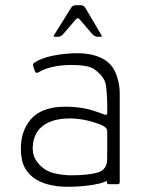

<svg xmlns="http://www.w3.org/2000/svg" viewBox="-20 -706 562 736"><path d="M356 -232Q299 -252 247 -252Q185 -252 147.5 -226Q110 -200 106 -148Q102 -109 126.5 -80Q151 -51 185.5 -42.5Q220 -34 253 -34Q317 -34 354 -44.5Q391 -55 391 -97V-204Q391 -220 356 -232ZM439 -99Q439 -48 413.5 -27Q388 -6 340 2Q292 10 237 10Q206 10 174.5 3.5Q143 -3 117 -19Q91 -35 75.5 -62.5Q60 -90 60 -137Q60 -187 81.5 -225Q103 -263 140.5 -280Q178 -297 229 -297Q268 -297 301 -291Q334 -285 380 -267Q390 -263 391 -272Q392 -337 386 -380Q381 -412 341 -441Q317 -457 254 -457Q214 -457 179 -449Q150 -442 128 -429Q117 -423 114 -433L107 -453Q105 -461 112 -466Q138 -483 180 -492Q230 -502 276 -502Q307 -502 333 -496Q359 -490 379 -478Q399 -466 411.5 -448Q424 -430 431.5 -402.5Q439 -375 439 -348ZM391 -136H439V-8Q439 0 432 0H396Q390 0 390 -8ZM187 -571 253 -677Q259 -686 272 -686H289Q301 -686 307 -676L369 -571Q373 -565 365 -565H355Q343 -565 333 -576L286 -631Q279 -641 270 -631L222 -575Q213 -565 202 -565H191Q183 -565 187 -571Z"/></svg>

Font: Vivano Light
Style: Regular
Weight: 300
Designer: Joe Prince, Josias Burgherr
Version: Version 2.064;September 19, 2022;FontCreator 14.0.0.2877 64-